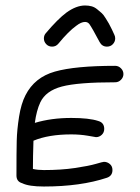

<svg xmlns="http://www.w3.org/2000/svg" viewBox="-20 -680 510 700"><path d="M359 -90Q371 -90 380.5 -82Q390 -74 390 -60Q390 -39 370 -32Q274 0 140 0Q85 0 61 -12Q40 -18 40 -40Q40 -127 41 -167Q42 -207 49.5 -254.5Q57 -302 73 -333Q106 -398 180 -419Q254 -440 400 -440Q412 -440 421 -431Q430 -422 430 -410Q430 -398 421 -389Q412 -380 400 -380Q264 -380 205.5 -364.5Q147 -349 127 -307Q113 -277 107 -232Q167 -250 240 -250Q305 -250 338 -239Q360 -233 360 -210Q360 -197 351 -188.5Q342 -180 330 -180L301 -185Q272 -190 240 -190Q157 -190 102 -167Q100 -107 100 -64Q118 -60 140 -60Q203 -60 253.5 -67.5Q304 -75 329.5 -82.5Q355 -90 359 -90ZM170 -510Q157 -510 148.5 -519Q140 -528 140 -540Q140 -551 147 -559Q191 -611 222 -634Q258 -660 290 -660Q303 -660 314 -657Q325 -654 334.5 -646Q344 -638 350.5 -632.5Q357 -627 365.5 -613Q374 -599 377 -594Q380 -589 388 -572.5Q396 -556 397 -553Q400 -547 400 -540Q400 -528 391.5 -519Q383 -510 370 -510Q352 -510 343 -527Q316 -578 306 -592Q300 -600 290 -600Q276 -600 258 -586Q230 -566 193 -521Q184 -510 170 -510Z"/></svg>

Font: Pecita
Style: Book
Weight: 400
Width: 7
Version: Version 4.3